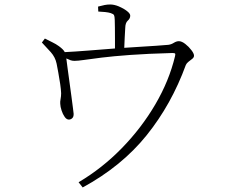

<svg xmlns="http://www.w3.org/2000/svg" viewBox="-20 -782 1040 848"><path d="M414.1 -731 413.1 -752.9Q429.7 -757.3 441.9 -759.8Q454.1 -762.2 466.8 -762.2Q484.4 -762.2 504.9 -753.7Q525.4 -745.1 540.3 -733.6Q555.2 -722.2 555.2 -712.9Q555.2 -700.2 544.4 -690.9Q533.7 -681.6 533.2 -659.2Q531.7 -641.6 530.8 -616.7Q529.8 -591.8 528.8 -570.8Q563 -573.2 599.6 -575.4Q636.2 -577.6 668.9 -579.8Q701.7 -582 723.1 -584Q735.8 -585.4 747.6 -592.8Q759.3 -600.1 770 -600.1Q782.7 -600.1 798.3 -587.9Q814 -575.7 825.4 -560.5Q836.9 -545.4 836.9 -536.1Q836.9 -528.3 829.1 -522.2Q821.3 -516.1 812.7 -509.5Q804.2 -502.9 800.8 -495.1Q737.3 -320.8 627.4 -184.3Q517.6 -47.9 345.2 45.9L327.1 22.9Q431.2 -38.6 518.1 -127.7Q605 -216.8 666 -321Q727.1 -425.3 752.9 -533.2Q755.4 -543 753.2 -545.4Q751 -547.9 741.2 -547.9Q631.3 -544.9 554.9 -539.3Q478.5 -533.7 429.2 -527.6Q379.9 -521.5 351.6 -517.3Q323.2 -513.2 309.1 -513.2Q299.8 -513.2 291.7 -515.9Q283.7 -518.6 272.9 -523.9Q274.4 -511.2 278.1 -483.6Q281.7 -456.1 286.4 -422.9Q291 -389.6 295.2 -358.2Q299.3 -326.7 302.2 -304.9Q305.2 -283.2 305.2 -279.8Q305.7 -267.1 300 -261Q294.4 -254.9 286.1 -253.9Q274.9 -252.9 266.1 -265.1Q257.3 -277.3 252 -293.9Q246.6 -310.5 246.1 -323.2Q245.1 -332 247.6 -344.7Q250 -357.4 250 -370.1Q249.5 -386.2 245.8 -411.4Q242.2 -436.5 237.5 -461.4Q232.9 -486.3 230 -501Q224.1 -529.3 204.6 -551.3Q185.1 -573.2 165 -594.2L178.2 -611.8Q196.8 -602.1 211.7 -595Q226.6 -587.9 240.2 -578.1Q260.3 -563.5 266.1 -551.8Q307.1 -553.7 369.1 -558.6Q431.2 -563.5 487.8 -567.9Q487.8 -585.9 487.8 -611.1Q487.8 -636.2 487.5 -659.4Q487.3 -682.6 486.8 -693.8Q486.3 -710 483.6 -715.1Q481 -720.2 469.2 -724.1Q460 -727.1 444.6 -728.8Q429.2 -730.5 414.1 -731Z"/></svg>

Font: Source Han Serif CN ExtraLight
Style: Regular
Weight: 250
Designer: Ryoko NISHIZUKA  (kana & ideographs); Frank Grießhammer (Latin, Greek & Cyrillic); Wenlong ZHANG  (bopomofo); Sandoll Co
Foundry: Adobe Systems Incorporated
Version: Version 1.001;PS 1.001;hotconv 16.6.54;makeotf.lib2.5.65590